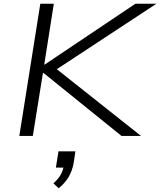

<svg xmlns="http://www.w3.org/2000/svg" viewBox="-20 -725 854 1024"><path d="M83 0 195 -705H267L216 -381H219L702 -705H814L268 -346L259 -375L732 0H628L212 -336H209L155 0ZM293 279 265 253Q290 230 303 208Q316 186 320 159L334 169H278L292 82H382L373 144Q365 187 346 219Q327 251 293 279Z"/></svg>

Font: Nunito Sans 10pt Expanded Light
Style: Italic
Weight: 300
Width: 7
Italic angle: -9°
Designer: Vernon Adams
Foundry: Vernon Adams
Version: Version 3.101;gftools[0.9.27]